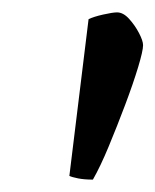

<svg xmlns="http://www.w3.org/2000/svg" viewBox="-20 -725 251 310"><path d="M130 -435Q116 -435 106 -437Q96 -439 92 -441L123 -694Q131 -698 146.5 -701.5Q162 -705 169 -705Q179 -705 188.5 -694.5Q198 -684 204.5 -671.5Q211 -659 211 -652Q211 -643 203 -616.5Q195 -590 182 -555.5Q169 -521 155.5 -488.5Q142 -456 130 -435Z"/></svg>

Font: Texturina 12pt Medium
Style: Italic
Weight: 500
Italic angle: -11°
Designer: Guillermo Torres Carreño
Foundry: Omnibus-Type
Version: Version 1.002